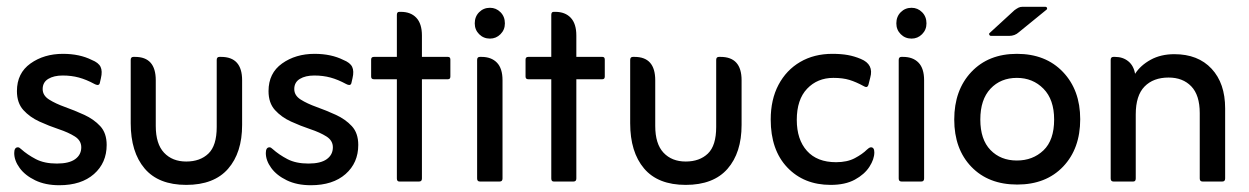

<svg xmlns="http://www.w3.org/2000/svg" viewBox="-20 -536 3689 567"><path d="M259 -288Q235 -301 213 -307Q191 -313 165 -313Q139 -313 122.5 -303Q106 -293 106 -273Q106 -254 125 -242Q144 -230 172 -220Q200 -210 228.5 -197Q257 -184 276 -163.5Q295 -143 295 -108Q295 -55 257.5 -22Q220 11 155 11Q114 11 84 -3.5Q54 -18 38 -40Q22 -62 22 -84Q22 -101 33 -101Q37 -101 42 -96Q61 -79 86 -66Q111 -53 148 -53Q184 -53 202 -66Q220 -79 220 -101Q220 -121 201 -133Q182 -145 153.5 -154.5Q125 -164 96.5 -177Q68 -190 49 -211Q30 -232 30 -267Q30 -320 70 -348.5Q110 -377 166 -377Q215 -377 251 -359Q271 -351 277 -338.5Q283 -326 278 -305L275 -292Q274 -285 268 -285Q266 -285 263.5 -286Q261 -287 259 -288Z M530 10Q448 10 407 -38.5Q366 -87 366 -172V-359Q366 -368 374 -368H379Q440 -368 440 -299V-164Q440 -111 464.5 -85Q489 -59 530 -59Q571 -59 595.5 -82.5Q620 -106 620 -161V-359Q620 -368 628 -368H633Q695 -368 695 -299V-167Q695 -85 653.5 -37.5Q612 10 530 10Z M1002 -288Q978 -301 956 -307Q934 -313 908 -313Q882 -313 865.5 -303Q849 -293 849 -273Q849 -254 868 -242Q887 -230 915 -220Q943 -210 971.5 -197Q1000 -184 1019 -163.5Q1038 -143 1038 -108Q1038 -55 1000.5 -22Q963 11 898 11Q857 11 827 -3.5Q797 -18 781 -40Q765 -62 765 -84Q765 -101 776 -101Q780 -101 785 -96Q804 -79 829 -66Q854 -53 891 -53Q927 -53 945 -66Q963 -79 963 -101Q963 -121 944 -133Q925 -145 896.5 -154.5Q868 -164 839.5 -177Q811 -190 792 -211Q773 -232 773 -267Q773 -320 813 -348.5Q853 -377 909 -377Q958 -377 994 -359Q1014 -351 1020 -338.5Q1026 -326 1021 -305L1018 -292Q1017 -285 1011 -285Q1009 -285 1006.5 -286Q1004 -287 1002 -288Z M1152 -302H1084Q1076 -302 1076 -310V-360Q1076 -368 1084 -368H1152V-492Q1152 -501 1159 -501H1164Q1193 -501 1209.5 -483.5Q1226 -466 1226 -431V-368H1303Q1310 -368 1310 -360V-310Q1310 -302 1303 -302H1226V-9Q1226 0 1218 0H1159Q1152 0 1152 -9Z M1382 -467Q1382 -487 1395 -500Q1408 -513 1427 -513Q1445 -513 1458 -500Q1471 -487 1471 -467Q1471 -448 1458 -435Q1445 -422 1427 -422Q1408 -422 1395 -435Q1382 -448 1382 -467ZM1397 0Q1389 0 1389 -9V-359Q1389 -368 1397 -368H1402Q1431 -368 1447.5 -351Q1464 -334 1464 -299V-9Q1464 0 1456 0Z M1608 -302H1540Q1532 -302 1532 -310V-360Q1532 -368 1540 -368H1608V-492Q1608 -501 1615 -501H1620Q1649 -501 1665.5 -483.5Q1682 -466 1682 -431V-368H1759Q1766 -368 1766 -360V-310Q1766 -302 1759 -302H1682V-9Q1682 0 1674 0H1615Q1608 0 1608 -9Z M2005 10Q1923 10 1882 -38.5Q1841 -87 1841 -172V-359Q1841 -368 1849 -368H1854Q1915 -368 1915 -299V-164Q1915 -111 1939.5 -85Q1964 -59 2005 -59Q2046 -59 2070.5 -82.5Q2095 -106 2095 -161V-359Q2095 -368 2103 -368H2108Q2170 -368 2170 -299V-167Q2170 -85 2128.5 -37.5Q2087 10 2005 10Z M2530 -282Q2508 -294 2488.5 -300Q2469 -306 2441 -306Q2394 -306 2363.5 -274Q2333 -242 2333 -182Q2333 -124 2363 -90.5Q2393 -57 2449 -57Q2482 -57 2504.5 -69Q2527 -81 2540 -94Q2542 -96 2545.5 -98.5Q2549 -101 2552 -101Q2562 -101 2562 -86Q2562 -66 2547.5 -43.5Q2533 -21 2504.5 -5.5Q2476 10 2433 10Q2354 10 2305 -41.5Q2256 -93 2256 -183Q2256 -242 2279 -285.5Q2302 -329 2343 -353Q2384 -377 2438 -377Q2464 -377 2483.5 -373.5Q2503 -370 2522 -362Q2561 -346 2550 -307L2545 -287Q2543 -279 2538 -279Q2535 -279 2530 -282Z M2627 -467Q2627 -487 2640 -500Q2653 -513 2672 -513Q2690 -513 2703 -500Q2716 -487 2716 -467Q2716 -448 2703 -435Q2690 -422 2672 -422Q2653 -422 2640 -435Q2627 -448 2627 -467ZM2642 0Q2634 0 2634 -9V-359Q2634 -368 2642 -368H2647Q2676 -368 2692.5 -351Q2709 -334 2709 -299V-9Q2709 0 2701 0Z M2903 -439 2976 -506Q2983 -511 2988 -513.5Q2993 -516 3000 -516H3066Q3071 -516 3072 -512.5Q3073 -509 3070 -507L2989 -441Q2977 -430 2960 -430H2907Q2903 -430 2901.5 -433.5Q2900 -437 2903 -439ZM2984 9Q2899 9 2848.5 -43.5Q2798 -96 2798 -183Q2798 -270 2848.5 -323.5Q2899 -377 2983 -377Q3068 -377 3119 -323.5Q3170 -270 3170 -184Q3170 -97 3119.5 -44Q3069 9 2984 9ZM2983 -62Q3030 -62 3061.5 -92Q3093 -122 3093 -183Q3093 -242 3061.5 -274Q3030 -306 2983 -306Q2935 -306 2905 -274Q2875 -242 2875 -183Q2875 -124 2905 -93Q2935 -62 2983 -62Z M3332 -318Q3348 -343 3378 -359.5Q3408 -376 3448 -376Q3518 -376 3558 -333Q3598 -290 3598 -216V-9Q3598 0 3590 0H3531Q3523 0 3523 -9V-202Q3523 -255 3498 -281Q3473 -307 3431 -307Q3386 -307 3360 -280.5Q3334 -254 3334 -198V-9Q3334 0 3327 0H3268Q3260 0 3260 -9V-359Q3260 -368 3268 -368H3273Q3296 -368 3312 -355Q3328 -342 3332 -318Z"/></svg>

Font: Zain
Style: Regular
Weight: 400
Designer: Zain,Boutros
Foundry: Mobile Telecommunications Company (Zain), 2024
Version: Version 1.51; ttfautohint (v1.8.4)